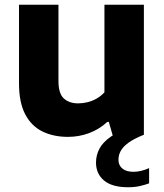

<svg xmlns="http://www.w3.org/2000/svg" viewBox="-20 -567 690 808"><path d="M266 9Q205.5 9 159 -13.5Q112.5 -36 86.2 -85.8Q60 -135.5 60 -216V-547H226V-226.5Q226 -173 248.8 -152.5Q271.5 -132 309 -132Q328.5 -132 348.8 -137Q369 -142 387.2 -152.5Q405.5 -163 419.5 -178.5V-547H585.5V0L456 9L438 -54H431.5Q398 -23 355.5 -7Q313 9 266 9ZM519 221Q452 221 418 192.8Q384 164.5 384 117Q384 86 398.8 58.2Q413.5 30.5 448 7Q482.5 -16.5 542.5 -35L585.5 0Q544.5 16.5 521.2 33.2Q498 50 488.2 67.8Q478.5 85.5 478.5 105.5Q478.5 128.5 494.8 142.2Q511 156 542 156Q556.5 156 573 152.2Q589.5 148.5 607.5 140.5V204.5Q589 211.5 567.5 216.2Q546 221 519 221Z"/></svg>

Font: Encode Sans SemiExpanded
Style: Bold
Weight: 700
Width: 6
Designer: Multiple Designers
Foundry: Impallari Type
Version: Version 3.002